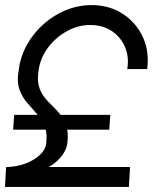

<svg xmlns="http://www.w3.org/2000/svg" viewBox="-38 -733 642 753"><path d="M-18.5 0 -14 -78Q24 -78 60.8 -91.2Q97.5 -104.5 121.5 -128.5Q145.5 -152.5 144 -184.5Q146 -206 141.5 -224.5H13.5L17.5 -282.5H109.5Q90.5 -305.5 70 -328.2Q49.5 -351 38.2 -382.5Q27 -414 36 -462Q43 -514 68.8 -559.2Q94.5 -604.5 133.8 -639.2Q173 -674 221.2 -693.5Q269.5 -713 321 -713Q390.5 -713 443 -679Q495.5 -645 522 -588.2Q548.5 -531.5 539 -462H461Q469 -509.5 452.2 -548.8Q435.5 -588 400 -611.5Q364.5 -635 316.5 -635Q269 -635 225.8 -611.5Q182.5 -588 152.2 -548.8Q122 -509.5 114 -462Q107.5 -423.5 114 -397.5Q120.5 -371.5 135.2 -352.8Q150 -334 167.2 -317.8Q184.5 -301.5 199.5 -282.5H394.5L390.5 -224.5H225.5Q230.5 -198 225 -165Q219 -136.5 196.5 -112.2Q174 -88 152 -78H472L467.5 0Z"/></svg>

Font: Urbanist
Style: Italic
Weight: 400
Italic angle: -8°
Designer: Corey Hu
Foundry: Corey Hu
Version: Version 1.330; ttfautohint (v1.8.4.7-5d5b)